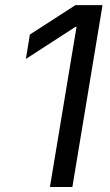

<svg xmlns="http://www.w3.org/2000/svg" viewBox="-20 -748 440 768"><path d="M390.1 -727.5 269.5 0H179.7L286.1 -640.6H281.7L83.5 -512.2L99.6 -609.9L281.7 -727.5Z"/></svg>

Font: Inter 17pt
Style: Italic
Weight: 400
Italic angle: -9.3988°
Version: Version 4.001;git-66647c0bb